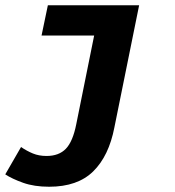

<svg xmlns="http://www.w3.org/2000/svg" viewBox="-45 -518 665 730"><path d="M142 192Q85 192 43 177Q1 162 -25 145L35 41Q57 56 80 65.5Q103 75 132 75Q179 75 205.5 47.5Q232 20 245 -46L313 -383H113L137 -498H484L390 -34Q369 75 309.5 133.5Q250 192 142 192Z"/></svg>

Font: Source Code Pro ExtraBold
Style: Italic
Weight: 800
Italic angle: -11°
Monospace: yes
Designer: Paul D. Hunt, Teo Tuominen
Foundry: Adobe Systems Incorporated
Version: Version 1.016;hotconv 1.0.116;makeotfexe 2.5.65601